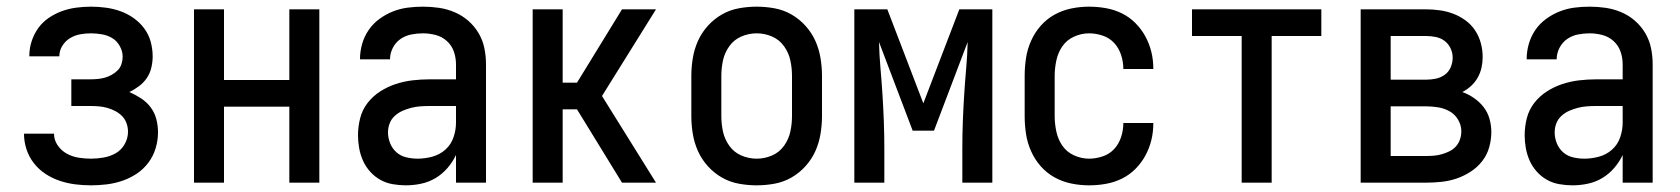

<svg xmlns="http://www.w3.org/2000/svg" viewBox="-20 -548 5040 576"><path d="M253 8Q229 8 205.5 5Q182 2 159.5 -5.5Q137 -13 117 -26Q97 -39 82 -58Q67 -77 59.5 -100Q52 -123 52 -146V-147H142Q142 -128 153 -112Q164 -96 180.5 -87Q197 -78 215.5 -75Q234 -72 253 -72Q272 -72 291.5 -75.5Q311 -79 327.5 -88.5Q344 -98 354 -115.5Q364 -133 364 -153Q364 -166 359.5 -178.5Q355 -191 346 -200Q337 -209 325.5 -215Q314 -221 301.5 -224.5Q289 -228 276 -229Q263 -230 250 -230H194V-310H250Q261 -310 272.5 -311Q284 -312 294.5 -315Q305 -318 315 -323.5Q325 -329 333 -337Q341 -345 344.5 -356Q348 -367 348 -378Q348 -394 339.5 -409.5Q331 -425 317 -433.5Q303 -442 286 -445Q269 -448 253 -448Q236 -448 220 -445Q204 -442 190 -433.5Q176 -425 167 -410.5Q158 -396 158 -379H68V-381Q68 -403 75 -424.5Q82 -446 95 -464Q108 -482 126.5 -494.5Q145 -507 165.5 -514.5Q186 -522 208.5 -525Q231 -528 253 -528Q275 -528 297.5 -525Q320 -522 341 -514.5Q362 -507 380.5 -494Q399 -481 412.5 -463Q426 -445 432 -423Q438 -401 438 -379Q438 -362 434 -345Q430 -328 420.5 -314Q411 -300 397 -289.5Q383 -279 368 -272Q386 -264 403 -253Q420 -242 432 -226Q444 -210 449 -190.5Q454 -171 454 -151Q454 -127 447 -103.5Q440 -80 425.5 -60.5Q411 -41 391 -27.5Q371 -14 348 -6Q325 2 301 5Q277 8 253 8Z M562 0V-520H652V-308H848V-520H938V0H848V-228H652V0Z M1197 8Q1178 8 1158 4.5Q1138 1 1121 -8.5Q1104 -18 1090.5 -33Q1077 -48 1069 -66Q1061 -84 1057.5 -103.5Q1054 -123 1054 -142Q1054 -168 1060.5 -193.5Q1067 -219 1083 -239.5Q1099 -260 1121 -274Q1143 -288 1167.5 -296Q1192 -304 1217.5 -307Q1243 -310 1269 -310H1348V-355Q1348 -375 1341.5 -393.5Q1335 -412 1320.5 -425Q1306 -438 1287 -443Q1268 -448 1249 -448Q1231 -448 1213.5 -444.5Q1196 -441 1181.5 -431Q1167 -421 1158.5 -404.5Q1150 -388 1150 -370H1060V-371Q1060 -394 1066.5 -416.5Q1073 -439 1086 -458Q1099 -477 1118 -491Q1137 -505 1158.5 -513.5Q1180 -522 1202.5 -525Q1225 -528 1249 -528Q1273 -528 1297 -524.5Q1321 -521 1343.5 -511.5Q1366 -502 1384.5 -486Q1403 -470 1415.5 -449Q1428 -428 1433 -404Q1438 -380 1438 -355V0H1348V-83Q1338 -62 1322.5 -44Q1307 -26 1287 -14Q1267 -2 1244 3Q1221 8 1197 8ZM1233 -72Q1255 -72 1277 -78Q1299 -84 1316 -99Q1333 -114 1340.5 -136Q1348 -158 1348 -180V-230H1269Q1255 -230 1241 -229Q1227 -228 1213.5 -224.5Q1200 -221 1187.5 -215.5Q1175 -210 1164.5 -200.5Q1154 -191 1149 -178Q1144 -165 1144 -151Q1144 -134 1150.5 -118Q1157 -102 1169.5 -91Q1182 -80 1199 -76Q1216 -72 1233 -72Z M1578 0V-520H1668V-300H1711L1846 -520H1948L1786 -260L1948 0H1846L1711 -220H1668V0Z M2250 8Q2223 8 2196 3Q2169 -2 2145.5 -15.5Q2122 -29 2103.5 -49.5Q2085 -70 2074 -94.5Q2063 -119 2058.5 -146Q2054 -173 2054 -200V-320Q2054 -347 2058.5 -374Q2063 -401 2074 -425.5Q2085 -450 2103.5 -470.5Q2122 -491 2145.5 -504.5Q2169 -518 2196 -523Q2223 -528 2250 -528Q2277 -528 2304 -523Q2331 -518 2354.5 -504.5Q2378 -491 2396.5 -470.5Q2415 -450 2426 -425.5Q2437 -401 2441.5 -374Q2446 -347 2446 -320V-200Q2446 -173 2441.5 -146Q2437 -119 2426 -94.5Q2415 -70 2396.5 -49.5Q2378 -29 2354.5 -15.5Q2331 -2 2304 3Q2277 8 2250 8ZM2250 -72Q2274 -72 2296 -81.5Q2318 -91 2332 -110.5Q2346 -130 2351 -153Q2356 -176 2356 -200V-320Q2356 -344 2351 -367Q2346 -390 2332 -409.5Q2318 -429 2296 -438.5Q2274 -448 2250 -448Q2226 -448 2204 -438.5Q2182 -429 2168 -409.5Q2154 -390 2149 -367Q2144 -344 2144 -320V-200Q2144 -176 2149 -153Q2154 -130 2168 -110.5Q2182 -91 2204 -81.5Q2226 -72 2250 -72Z M2543 0V-520H2642L2750 -238L2858 -520H2957V0H2867V-104Q2867 -144 2868.5 -183.5Q2870 -223 2872.5 -263Q2875 -303 2878.5 -342.5Q2882 -382 2883 -422L2782 -156H2718L2617 -422Q2618 -382 2621.5 -342.5Q2625 -303 2627.5 -263Q2630 -223 2631.5 -183.5Q2633 -144 2633 -104V0Z M3247 8Q3220 8 3193.5 2.5Q3167 -3 3143.5 -16Q3120 -29 3102 -49.5Q3084 -70 3073 -95Q3062 -120 3058 -146.5Q3054 -173 3054 -200V-320Q3054 -347 3058 -373.5Q3062 -400 3073 -425Q3084 -450 3102 -470.5Q3120 -491 3143.5 -504Q3167 -517 3193.5 -522.5Q3220 -528 3247 -528Q3273 -528 3298 -523.5Q3323 -519 3345.5 -508Q3368 -497 3386 -479Q3404 -461 3416 -439Q3428 -417 3434 -392.5Q3440 -368 3440 -342V-341H3350V-342Q3350 -362 3343.5 -382.5Q3337 -403 3323 -418.5Q3309 -434 3288.5 -441Q3268 -448 3247 -448Q3224 -448 3202 -438Q3180 -428 3167 -409Q3154 -390 3149 -366.5Q3144 -343 3144 -320V-200Q3144 -177 3149 -153.5Q3154 -130 3167 -111Q3180 -92 3202 -82Q3224 -72 3247 -72Q3268 -72 3288.5 -79Q3309 -86 3323 -101.5Q3337 -117 3343.5 -137.5Q3350 -158 3350 -178V-179H3440V-178Q3440 -152 3434 -127.5Q3428 -103 3416 -81Q3404 -59 3386 -41Q3368 -23 3345.5 -12Q3323 -1 3298 3.5Q3273 8 3247 8Z M3705 0V-440H3556V-520H3944V-440H3795V0Z M4062 0V-520H4258Q4279 -520 4300 -517Q4321 -514 4340.5 -506.5Q4360 -499 4377 -486.5Q4394 -474 4405.5 -456.5Q4417 -439 4422.5 -418.5Q4428 -398 4428 -377Q4428 -361 4424.5 -345Q4421 -329 4413 -315Q4405 -301 4393 -290Q4381 -279 4367 -272Q4386 -265 4402.5 -253.5Q4419 -242 4431 -226.5Q4443 -211 4448.5 -191.5Q4454 -172 4454 -152Q4454 -129 4447.5 -106Q4441 -83 4426.5 -64.5Q4412 -46 4392 -33Q4372 -20 4350 -12.5Q4328 -5 4304.5 -2.5Q4281 0 4258 0ZM4152 -309H4258Q4273 -309 4287.5 -312Q4302 -315 4314 -323.5Q4326 -332 4332 -346Q4338 -360 4338 -375Q4338 -390 4331.5 -403.5Q4325 -417 4313.5 -425.5Q4302 -434 4287.5 -437Q4273 -440 4258 -440H4152ZM4152 -80H4258Q4270 -80 4282 -81Q4294 -82 4306 -85.5Q4318 -89 4329 -94.5Q4340 -100 4348 -109Q4356 -118 4360 -130Q4364 -142 4364 -154Q4364 -172 4354.5 -188.5Q4345 -205 4329 -214Q4313 -223 4294.5 -226Q4276 -229 4258 -229H4152Z M4697 8Q4678 8 4658 4.5Q4638 1 4621 -8.5Q4604 -18 4590.5 -33Q4577 -48 4569 -66Q4561 -84 4557.5 -103.5Q4554 -123 4554 -142Q4554 -168 4560.5 -193.5Q4567 -219 4583 -239.5Q4599 -260 4621 -274Q4643 -288 4667.5 -296Q4692 -304 4717.5 -307Q4743 -310 4769 -310H4848V-355Q4848 -375 4841.5 -393.5Q4835 -412 4820.5 -425Q4806 -438 4787 -443Q4768 -448 4749 -448Q4731 -448 4713.5 -444.5Q4696 -441 4681.5 -431Q4667 -421 4658.5 -404.5Q4650 -388 4650 -370H4560V-371Q4560 -394 4566.5 -416.5Q4573 -439 4586 -458Q4599 -477 4618 -491Q4637 -505 4658.5 -513.5Q4680 -522 4702.5 -525Q4725 -528 4749 -528Q4773 -528 4797 -524.5Q4821 -521 4843.5 -511.5Q4866 -502 4884.5 -486Q4903 -470 4915.5 -449Q4928 -428 4933 -404Q4938 -380 4938 -355V0H4848V-83Q4838 -62 4822.5 -44Q4807 -26 4787 -14Q4767 -2 4744 3Q4721 8 4697 8ZM4733 -72Q4755 -72 4777 -78Q4799 -84 4816 -99Q4833 -114 4840.5 -136Q4848 -158 4848 -180V-230H4769Q4755 -230 4741 -229Q4727 -228 4713.5 -224.5Q4700 -221 4687.5 -215.5Q4675 -210 4664.5 -200.5Q4654 -191 4649 -178Q4644 -165 4644 -151Q4644 -134 4650.5 -118Q4657 -102 4669.5 -91Q4682 -80 4699 -76Q4716 -72 4733 -72Z"/></svg>

Font: Iosevka Curly Medium
Style: Regular
Weight: 500
Monospace: yes
Designer: Belleve Invis
Foundry: Belleve Invis
Version: Version 22.1.2; ttfautohint (v1.8.4)